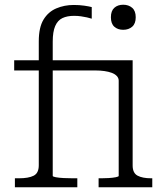

<svg xmlns="http://www.w3.org/2000/svg" viewBox="-20 -792 711 812"><path d="M40 -537H433V-494H40ZM501 -666Q478 -666 463.5 -679Q449 -692 449 -719Q449 -746 463.5 -759Q478 -772 501 -772Q524 -772 539 -759Q554 -746 554 -719Q554 -692 539 -679Q524 -666 501 -666ZM397 0V-38H409Q423 -38 440 -39Q457 -40 469.5 -42.5Q482 -45 482 -48V-451Q482 -462 474 -470.5Q466 -479 452.5 -484Q439 -489 421.5 -491.5Q404 -494 384 -494H375L390 -537H541V-92Q541 -60 562 -49Q583 -38 619 -38H624V0ZM307 0H43V-38H60Q101 -38 122.5 -49Q144 -60 144 -93V-617Q144 -676 164 -709Q184 -742 218 -756.5Q252 -771 292 -771Q316 -771 336.5 -768Q357 -765 368 -762V-713Q359 -716 347.5 -718.5Q336 -721 322.5 -723Q309 -725 293 -725Q264 -725 244 -715.5Q224 -706 213.5 -682Q203 -658 203 -616V-48Q203 -45 216 -42.5Q229 -40 249 -39Q269 -38 288 -38H307Z"/></svg>

Font: Roboto Serif SemiCondensed ExtraLight
Style: Regular
Weight: 250
Width: 4
Designer: Greg Gazdowicz
Foundry: Commercial Type
Version: Version 1.007